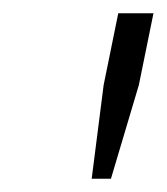

<svg xmlns="http://www.w3.org/2000/svg" viewBox="-20 -749 251 289"><path d="M136 -621 158 -729H211L189 -621L147 -480H118Z"/></svg>

Font: Mona Sans Light
Style: Italic
Weight: 300
Italic angle: -11.7°
Designer: Deni Anggara
Foundry: GitHub
Version: Version 2.000